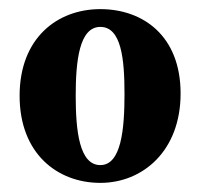

<svg xmlns="http://www.w3.org/2000/svg" viewBox="-20 -750 439 421"><path d="M23 -540C23 -413 106 -349 200 -349C293 -349 376 -419 376 -545C376 -672 293 -730 200 -730C106 -730 23 -667 23 -540ZM253 -544C253 -467 246 -388 200 -388C154 -388 146 -463 146 -540C146 -617 154 -691 200 -691C246 -691 253 -621 253 -544Z"/></svg>

Font: Berkshire Swash
Style: Regular
Weight: 700
Designer: Astigmatic (AOETI)
Foundry: Astigmatic (AOETI)
Version: Version 1.000